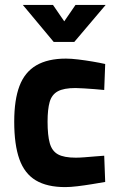

<svg xmlns="http://www.w3.org/2000/svg" viewBox="-20 -751 486 783"><path d="M246 12Q172 12 126 -15.5Q80 -43 59 -102Q38 -161 38 -255Q38 -344 59.5 -400.5Q81 -457 128 -484.5Q175 -512 249 -512Q270 -512 299 -508.5Q328 -505 357.5 -500Q387 -495 409 -490L405 -384Q388 -386 366 -387.5Q344 -389 323 -390.5Q302 -392 288 -392Q240 -392 215.5 -378.5Q191 -365 182.5 -335Q174 -305 174 -255Q174 -199 183 -167Q192 -135 216.5 -121.5Q241 -108 289 -108Q303 -108 323.5 -109.5Q344 -111 366 -113Q388 -115 405 -116L409 -9Q386 -5 355.5 0Q325 5 296 8.5Q267 12 246 12ZM199 -580 73 -731H196L242 -664L288 -731H411L283 -580Z"/></svg>

Font: Titillium Web
Style: Bold
Weight: 700
Designer: Mohamed Gaber, Accademia di Belle Arti di Urbino
Foundry: Kief Type Foundry, Accademia di Belle Arti di Urbino
Version: Version 3.000